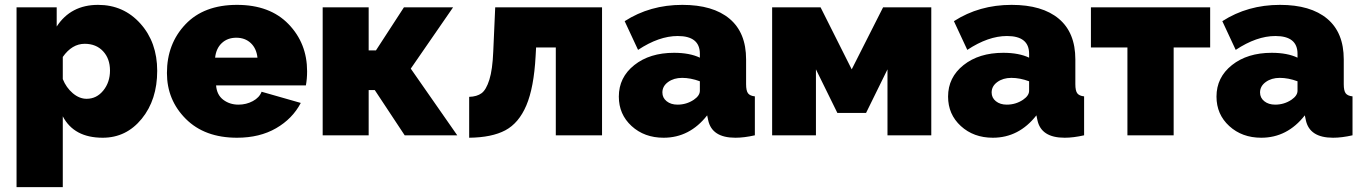

<svg xmlns="http://www.w3.org/2000/svg" viewBox="-20 -556 5599 789"><path d="M238 -78V213H48V-526H213V-447Q271 -536 383 -536Q488 -536 557 -459Q626 -382 626 -265Q626 -146 562.5 -68Q499 10 402 10Q284 10 238 -78ZM432 -266Q432 -315 403.5 -345.5Q375 -376 328 -376Q276 -376 238 -322V-231Q252 -196 279 -173Q306 -150 336 -150Q377 -150 404.5 -184Q432 -218 432 -266Z M954 10Q821 10 743.5 -67.5Q666 -145 666 -256Q666 -376 742 -456Q818 -536 954 -536Q1089 -536 1165.5 -457Q1242 -378 1242 -263Q1242 -232 1237 -205H868Q871 -166 897.5 -146Q924 -126 960 -126Q992 -126 1019 -140.5Q1046 -155 1055 -179L1216 -133Q1182 -68 1114.5 -29Q1047 10 954 10ZM864 -319H1038Q1034 -357 1010.5 -379Q987 -401 951 -401Q915 -401 891.5 -379Q868 -357 864 -319Z M1306 0V-526H1495V-349H1525L1640 -526H1842L1668 -274L1859 0H1643L1520 -186H1495V0Z M1908 10V-158Q1940 -159 1959 -173Q1978 -187 1991 -228.5Q2004 -270 2007 -345L2015 -526H2454V0H2264V-361H2183L2181 -325Q2174 -196 2143 -123Q2112 -50 2056.5 -20.5Q2001 9 1908 10Z M2523 -159Q2523 -238 2586.5 -288.5Q2650 -339 2750 -339Q2814 -339 2856 -319V-335Q2856 -408 2765 -408Q2688 -408 2602 -351L2547 -469Q2651 -536 2784 -536Q2910 -536 2978 -479Q3046 -422 3046 -312V-210Q3046 -183 3054 -172.5Q3062 -162 3082 -160V0Q3038 10 3002 10Q2905 10 2890 -63L2886 -82Q2814 10 2707 10Q2628 10 2575.5 -38Q2523 -86 2523 -159ZM2831 -146Q2856 -163 2856 -183V-222Q2818 -236 2783 -236Q2749 -236 2725.5 -219Q2702 -202 2702 -176Q2702 -154 2719.5 -140Q2737 -126 2764 -126Q2801 -126 2831 -146Z M3153 0V-526H3352L3480 -271L3609 -526H3807V0H3627V-271L3539 -92H3421L3333 -271V0Z M3876 -159Q3876 -238 3939.5 -288.5Q4003 -339 4103 -339Q4167 -339 4209 -319V-335Q4209 -408 4118 -408Q4041 -408 3955 -351L3900 -469Q4004 -536 4137 -536Q4263 -536 4331 -479Q4399 -422 4399 -312V-210Q4399 -183 4407 -172.5Q4415 -162 4435 -160V0Q4391 10 4355 10Q4258 10 4243 -63L4239 -82Q4167 10 4060 10Q3981 10 3928.5 -38Q3876 -86 3876 -159ZM4184 -146Q4209 -163 4209 -183V-222Q4171 -236 4136 -236Q4102 -236 4078.5 -219Q4055 -202 4055 -176Q4055 -154 4072.5 -140Q4090 -126 4117 -126Q4154 -126 4184 -146Z M4613 0V-361H4463V-526H4953V-361H4803V0Z M4979 -159Q4979 -238 5042.5 -288.5Q5106 -339 5206 -339Q5270 -339 5312 -319V-335Q5312 -408 5221 -408Q5144 -408 5058 -351L5003 -469Q5107 -536 5240 -536Q5366 -536 5434 -479Q5502 -422 5502 -312V-210Q5502 -183 5510 -172.5Q5518 -162 5538 -160V0Q5494 10 5458 10Q5361 10 5346 -63L5342 -82Q5270 10 5163 10Q5084 10 5031.5 -38Q4979 -86 4979 -159ZM5287 -146Q5312 -163 5312 -183V-222Q5274 -236 5239 -236Q5205 -236 5181.5 -219Q5158 -202 5158 -176Q5158 -154 5175.5 -140Q5193 -126 5220 -126Q5257 -126 5287 -146Z"/></svg>

Font: Raleway-v4020 Black
Style: Regular
Weight: 900
Designer: Matt McInerney, Pablo Impallari, Rodrigo Fuenzalida
Foundry: Matt McInerney, Pablo Impallari, Rodrigo Fuenzalida
Version: Version 4.020;PS 004.020;hotconv 1.0.88;makeotf.lib2.5.64775